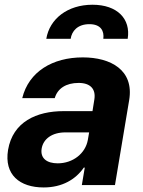

<svg xmlns="http://www.w3.org/2000/svg" viewBox="-20 -801 620 831"><path d="M169 10.3C249.6 10.3 307.9 -24.9 342.7 -75.6H346.9L334.2 0H477.6L539.1 -367.9C560.7 -497.9 459.2 -552.6 338.4 -552.6C207.4 -552.6 104.4 -490.8 76.3 -376.4H217C229 -418.3 266.3 -442.1 320.3 -442.1C371.4 -442.1 395.2 -415.5 388.5 -371.4L380.3 -320H255.3C138.1 -320 35.5 -273.8 14.9 -152.3C-2.8 -44.7 65.3 10.3 169 10.3ZM160.2 -157.3C166.9 -199.9 205.6 -228.3 263.8 -228H365.8L360.1 -195C349.8 -137.4 296.2 -94.1 229.8 -94.1C182.5 -94.1 153.8 -116.1 160.2 -157.3ZM180.4 -633.2H285.9C290.5 -665.8 315.3 -696.4 366.8 -696.4C417.3 -696.4 431.5 -666.2 427.2 -633.2H532.7C546.5 -719.1 487.9 -780.5 380.3 -780.5C272 -780.5 194.6 -719.1 180.4 -633.2Z"/></svg>

Font: Margiela Sans
Style: Bold Italic
Weight: 700
Italic angle: -9.39999°
Designer: Stefan Endress, Andreas Faust
Version: Version 1.100;FEAKit 1.0